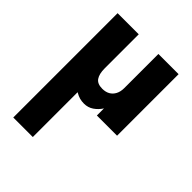

<svg xmlns="http://www.w3.org/2000/svg" viewBox="-220 -577 1015 1015"><g transform="rotate(45 287.5 -70.0)"><path d="M217 -460H59V320H205V-15Q224 -4 239 0Q254 4 271 4Q301 4 324.5 -12Q348 -28 364 -53V0H515V-460H364V-205Q364 -178 354 -159Q344 -140 326.5 -130Q309 -120 284 -120Q247 -120 232 -142Q217 -164 217 -205Z"/></g></svg>

Font: Jost
Style: Bold
Weight: 700
Version: Version 3.710